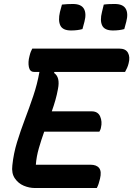

<svg xmlns="http://www.w3.org/2000/svg" viewBox="-20 -944 669 964"><path d="M155 0Q127 0 99.5 -11.5Q72 -23 54.5 -48.5Q37 -74 42 -114Q48 -173 65.5 -230Q83 -287 105 -345Q127 -403 147 -462Q167 -521 178 -583H151Q130 -583 125 -607.5Q120 -632 128 -662Q131 -675 134.5 -684Q138 -693 142 -700H579Q611 -700 622.5 -679Q634 -658 626 -627Q623 -614 618 -603Q613 -592 608 -583H254L251 -578Q283 -557 271 -497Q266 -469 258 -441Q250 -413 240 -385H440Q472 -385 483 -359Q494 -333 487 -304Q486 -297 483.5 -292Q481 -287 479 -283H202Q187 -241 175 -199.5Q163 -158 160 -117H434Q465 -117 478 -100Q491 -83 482 -46Q479 -33 475 -21Q471 -9 466 0ZM291 -921Q318 -924 346 -924Q387 -924 401 -900.5Q415 -877 404 -835L394 -798Q369 -791 337 -791Q295 -791 283 -816Q271 -841 281 -884ZM501 -921Q515 -923 529.5 -923.5Q544 -924 556 -924Q597 -924 611 -900.5Q625 -877 614 -835L604 -798Q579 -791 547 -791Q505 -791 493 -816Q481 -841 492 -884Z"/></svg>

Font: Recursive Mn Csl St SmB
Style: Italic
Weight: 600
Italic angle: -15°
Monospace: yes
Version: Version 1.079;hotconv 1.0.112;makeotfexe 2.5.65598; ttfautoh